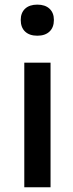

<svg xmlns="http://www.w3.org/2000/svg" viewBox="-20 -794 309 814"><path d="M83 0V-528.3H194.3V0ZM138.2 -642.6Q105 -642.6 86.4 -660.2Q67.9 -677.7 67.9 -709.5Q67.9 -739.7 86.4 -757.1Q105 -774.4 138.2 -774.4Q171.4 -774.4 189.9 -757.1Q208.5 -739.7 208.5 -709.5Q208.5 -677.7 189.9 -660.2Q171.4 -642.6 138.2 -642.6Z"/></svg>

Font: Comme Medium
Style: Regular
Weight: 500
Version: Version 1.000;gftools[0.9.27]